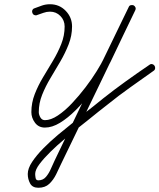

<svg xmlns="http://www.w3.org/2000/svg" viewBox="-20 -585 752 906"><path d="M155 -514Q149 -511 142 -514Q135 -517 133 -524Q130 -531 133 -537.5Q136 -544 143 -546Q161 -553 178.5 -559Q196 -565 216 -565Q260 -565 290 -534Q320 -503 320 -460Q320 -417 304 -376Q288 -335 265 -295.5Q242 -256 218.5 -217Q195 -178 179 -138Q163 -98 163 -56Q163 -44 170.5 -31Q178 -18 192 -18Q220 -18 253 -40Q286 -62 319.5 -97.5Q353 -133 383.5 -173Q414 -213 436.5 -249.5Q459 -286 470 -309Q499 -370 528.5 -430.5Q558 -491 587 -551Q590 -559 597 -560.5Q604 -562 610 -560Q616 -557 619 -550.5Q622 -544 618 -536Q531 -355 444 -174.5Q357 6 269 187Q258 211 245 237.5Q232 264 212.5 282.5Q193 301 161 301Q161 301 161 301Q161 301 161 301Q161 301 161 301Q161 301 161 301Q133 301 122 280.5Q111 260 111 236Q111 210 131.5 179Q152 148 184.5 115Q217 82 254 51Q291 20 324 -6Q357 -32 377 -49Q377 -49 378 -49Q378 -50 378 -50Q400 -67 422 -84.5Q444 -102 466 -120Q519 -162 574 -201.5Q629 -241 685 -279Q691 -284 698 -282.5Q705 -281 709 -275Q713 -269 712 -262Q711 -255 705 -251Q650 -212 595 -173Q540 -134 488 -92Q466 -75 444 -57.5Q422 -40 400 -22Q400 -22 400 -22Q400 -22 400 -22Q382 -8 351.5 16.5Q321 41 285.5 70.5Q250 100 218.5 131Q187 162 166.5 189Q146 216 146 236Q146 244 148 255Q150 266 161 266Q161 266 161 266Q161 266 161 266Q161 266 161 266Q183 266 197 249.5Q211 233 220.5 210.5Q230 188 238 172Q325 -9 412 -190Q499 -371 587 -551Q590 -559 597 -560.5Q604 -562 610 -560Q616 -557 619 -550.5Q622 -544 618 -536Q589 -476 560 -415.5Q531 -355 502 -294Q489 -266 464 -226.5Q439 -187 406.5 -144.5Q374 -102 337 -65Q300 -28 263 -5.5Q226 17 192 17Q162 17 145 -6Q128 -29 128 -56Q128 -100 144 -141Q160 -182 183.5 -221Q207 -260 230 -298.5Q253 -337 269 -377Q285 -417 285 -460Q285 -489 265 -509.5Q245 -530 216 -530Q200 -530 185 -524.5Q170 -519 155 -514Q155 -514 155 -514Q155 -514 155 -514Z"/></svg>

Font: FRB American Cursive
Style: Italic
Weight: 400
Italic angle: -25°
Version: Version 2.0;Modular Font Editor K font №1